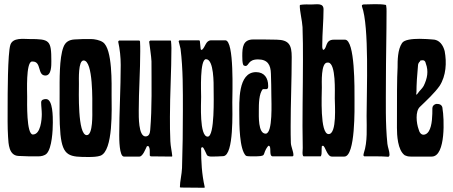

<svg xmlns="http://www.w3.org/2000/svg" viewBox="-20 -738 2137 905"><path d="M16 -236C16 -188 15 -141 18 -93C20 -59 22 -6 66 -3C97 -1 129 -1 160 -1C174 -1 190 -4 200 -14C225 -40 229 -124 229 -160C229 -184 230 -271 197 -271C186 -271 174 -268 174 -255C174 -237 177 -219 177 -200C177 -176 172 -104 135 -104C104 -104 108 -256 108 -282C108 -308 102 -440 129 -448H134C177 -448 155 -382 194 -382C223 -382 222 -430 222 -450C222 -549 214 -554 119 -554C90 -554 41 -562 29 -527C16 -488 16 -288 16 -236Z M415 -224C415 -203 419 -101 389 -101C345 -101 352 -309 352 -343C352 -362 348 -453 374 -453C420 -453 415 -258 415 -224ZM399 2C417 2 439 1 453 -4C515 -26 506 -229 506 -287C506 -340 511 -508 465 -539C451 -549 425 -554 408 -554C382 -554 356 -554 330 -552C305 -550 288 -540 279 -516C259 -465 261 -357 261 -300C261 -235 259 -168 265 -104C276 0 308 2 399 2Z M790 0 792 -2C790 -25 784 -48 783 -72C781 -110 781 -149 781 -187C781 -295 788 -404 788 -512C788 -523 787 -534 786 -545L784 -547H688L683 -542C683 -540 694 -466 694 -449C694 -342 697 -231 688 -125C687 -111 683 -95 666 -95C632 -95 634 -191 634 -216C634 -309 641 -403 641 -496C641 -512 641 -527 640 -543L637 -547H541L537 -542C545 -506 549 -469 549 -432C549 -321 542 -211 542 -100C542 -85 542 0 564 0H637C653 0 666 -36 672 -48L677 -50L681 -48C687 -39 686 -25 686 -15V-5L690 -1Z M959 -94C919 -94 928 -251 928 -281C928 -307 921 -459 951 -459C989 -459 987 -341 987 -316C987 -285 993 -94 959 -94ZM826 -548 822 -544C822 -543 830 -514 831 -508C843 -412 842 -313 842 -216C842 -126 841 -36 838 54C837 83 828 118 828 143V144L831 146L943 147L945 145V144C931 82 928 24 928 -39L931 -44H935C940 -44 952 -13 955 -8C959 -1 969 0 979 0C997 0 1015 -1 1033 -2C1083 -7 1075 -215 1075 -256C1075 -296 1085 -548 1042 -548H976C949 -548 949 -517 932 -503H929L926 -506L922 -545L919 -548Z M1247 -51C1262 -48 1245 -1 1266 -1H1356C1362 -1 1363 -3 1363 -8C1363 -24 1352 -46 1351 -64C1350 -91 1350 -117 1350 -144C1350 -252 1355 -361 1355 -469C1355 -525 1343 -550 1284 -551C1247 -552 1211 -552 1174 -552C1125 -552 1122 -515 1122 -474C1122 -462 1122 -441 1127 -431C1129 -429 1134 -427 1137 -427C1154 -427 1148 -458 1196 -458C1242 -458 1256 -432 1257 -390C1258 -356 1259 -322 1259 -288C1259 -260 1267 -108 1232 -108C1196 -108 1200 -192 1200 -218C1200 -246 1200 -297 1219 -318H1237L1243 -322C1244 -326 1244 -330 1244 -334C1244 -370 1226 -398 1187 -398C1100 -398 1108 -256 1108 -197C1108 -154 1108 -34 1139 -4C1142 -1 1164 -1 1169 -1C1248 -1 1209 -6 1244 -50Z M1528 -443C1564 -438 1558 -304 1558 -274C1558 -246 1569 -106 1529 -106C1487 -106 1497 -292 1497 -325C1497 -347 1492 -443 1523 -443ZM1505 -503C1498 -503 1499 -521 1499 -525C1499 -581 1505 -638 1505 -694C1505 -725 1474 -717 1450 -717C1433 -717 1412 -718 1395 -715L1393 -712C1393 -683 1404 -643 1406 -610C1408 -559 1408 -506 1408 -455C1408 -317 1404 -178 1407 -40C1407 -31 1403 -5 1411 -1H1491L1493 -3C1496 -10 1496 -17 1496 -25C1496 -33 1496 -41 1497 -49C1498 -50 1501 -51 1502 -51C1513 -51 1521 0 1544 0H1603C1656 0 1651 -234 1651 -267C1651 -317 1654 -551 1606 -551H1554C1512 -551 1523 -512 1505 -503Z M1708 -192C1708 -136 1713 -70 1695 -17C1694 -13 1693 -9 1693 -5L1697 -1C1735 -1 1773 -2 1811 1L1815 -3L1816 -9C1816 -25 1808 -43 1806 -60C1796 -157 1799 -256 1799 -354C1799 -464 1802 -574 1802 -684C1802 -694 1802 -703 1800 -713L1798 -715C1766 -721 1725 -717 1692 -717L1686 -714V-708C1721 -613 1708 -309 1708 -192Z M1977 -333C1970 -320 1957 -310 1950 -299C1943 -289 1940 -289 1943 -303C1943 -340 1946 -385 1950 -426C1950 -436 1953 -443 1960 -449C1960 -453 1963 -453 1963 -453C1977 -456 1984 -453 1987 -439C2001 -402 1994 -368 1977 -333ZM1888 -6C1895 -3 1902 0 1916 0H2015C2083 0 2073 -187 2066 -224C2066 -241 2055 -248 2042 -248H2035C2025 -245 2018 -238 2018 -228C2018 -197 2018 -146 2001 -119C1994 -108 1985 -103 1976 -103C1966 -103 1957 -112 1953 -129C1943 -156 1936 -214 1960 -235C1991 -265 2028 -299 2052 -333C2083 -381 2086 -443 2076 -497C2069 -524 2052 -552 2018 -552C2005 -553 1982 -555 1958 -555C1923 -555 1885 -551 1875 -535C1854 -504 1854 -453 1854 -419C1851 -371 1851 -279 1851 -136C1851 -102 1854 -30 1888 -6Z"/></svg>

Font: DisSenso
Style: Regular
Weight: 400
Version: Version 1.150